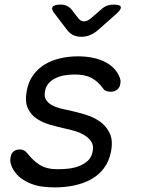

<svg xmlns="http://www.w3.org/2000/svg" viewBox="-20 -805 640 835"><path d="M219 10Q190 10 164 6.5Q138 3 115 -6Q92 -15 72 -29.5Q52 -44 38 -67Q31 -78 27 -92.5Q23 -107 26 -121Q29 -140 40.5 -147.5Q52 -155 66 -155Q76 -155 84 -151Q92 -147 100 -137Q124 -106 153.5 -87.5Q183 -69 232 -69Q252 -69 276.5 -71.5Q301 -74 323.5 -82.5Q346 -91 362.5 -106.5Q379 -122 383 -147Q388 -172 377 -189Q366 -206 346.5 -217.5Q327 -229 304.5 -235.5Q282 -242 263 -246Q231 -253 198 -262.5Q165 -272 139.5 -289Q114 -306 101 -334.5Q88 -363 96 -408Q103 -449 124 -478Q145 -507 175 -525Q205 -543 242.5 -551.5Q280 -560 319 -560Q385 -560 432 -538Q479 -516 498 -474Q503 -464 504 -455.5Q505 -447 503 -441Q502 -426 490.5 -416Q479 -406 462 -406Q453 -406 443 -409Q433 -412 427 -422Q406 -451 378 -466Q350 -481 305 -481Q281 -481 259 -477Q237 -473 219.5 -464Q202 -455 190.5 -441.5Q179 -428 176 -409Q171 -386 180 -371.5Q189 -357 205 -348Q221 -339 240.5 -334Q260 -329 277 -326Q313 -318 350 -307Q387 -296 414.5 -276.5Q442 -257 457 -226Q472 -195 463 -147Q455 -104 432 -73.5Q409 -43 376 -25Q343 -7 302.5 1.5Q262 10 219 10ZM243 -785Q258 -785 269.5 -780Q281 -775 290 -765L321 -725Q332 -712 345.5 -712Q359 -712 375 -725L420 -764Q432 -775 445 -780Q458 -785 473 -785Q503 -785 505.5 -774.5Q508 -764 484 -743L405 -673Q388 -659 370.5 -652Q353 -645 334 -645Q315 -645 299.5 -652Q284 -659 273 -673L219 -744Q202 -764 208.5 -774.5Q215 -785 243 -785Z"/></svg>

Font: Maple Mono Light
Style: Italic
Weight: 300
Italic angle: -10°
Monospace: yes
Designer: subframe7536
Version: Version 7.000